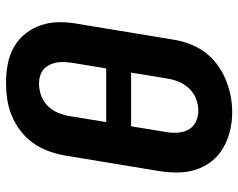

<svg xmlns="http://www.w3.org/2000/svg" viewBox="-97 -689 794 640"><g transform="rotate(90 300.0 -369.0)"><path d="M256 8Q224 8 193 2Q162 -4 136 -19Q110 -34 91.5 -57.5Q73 -81 63.5 -110Q54 -139 54 -171Q54 -203 60 -234L112 -549Q116 -576 126 -603Q136 -630 153 -653.5Q170 -677 194 -695Q218 -713 244.5 -724Q271 -735 298.5 -740.5Q326 -746 354 -746Q386 -746 416.5 -738.5Q447 -731 473 -716Q499 -701 517.5 -677.5Q536 -654 545.5 -625Q555 -596 555 -564Q555 -532 550 -501L498 -186Q493 -159 483 -132Q473 -105 456 -81.5Q439 -58 415.5 -40Q392 -22 365 -11Q338 0 310.5 4Q283 8 256 8ZM222 -409H401L419 -519Q423 -539 422.5 -559.5Q422 -580 413.5 -597.5Q405 -615 387.5 -624Q370 -633 349 -633Q329 -633 309.5 -625.5Q290 -618 275.5 -603Q261 -588 253 -569Q245 -550 242 -531ZM258 -102Q278 -102 298 -109Q318 -116 333 -131Q348 -146 356 -165.5Q364 -185 367 -204L387 -326H208L190 -216Q188 -203 187 -189.5Q186 -176 188 -163Q190 -150 195.5 -138.5Q201 -127 210 -118.5Q219 -110 232 -106Q245 -102 258 -102Z"/></g></svg>

Font: Iosevka Curly Slab XBdExObl
Style: Regular
Weight: 800
Width: 7
Italic angle: -9°
Monospace: yes
Designer: Belleve Invis
Foundry: Belleve Invis
Version: Version 11.1.0; ttfautohint (v1.8.3)